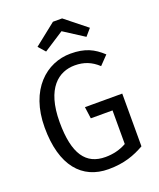

<svg xmlns="http://www.w3.org/2000/svg" viewBox="-165 -1010 930 1122"><g transform="rotate(-20 300.0 -449.5)"><path d="M359 -910H302L167 -803L205 -760L330 -841L456 -760L493 -803ZM314 11C411 11 477 -14 539 -49V-377H307L317 -304H452V-95C413 -73 369 -62 321 -62C201 -62 138 -145 138 -345C138 -557 234 -627 334 -627C391 -627 436 -609 478 -570L530 -624C476 -674 424 -700 334 -700C185 -700 45 -582 45 -345C45 -107 150 11 314 11Z"/></g></svg>

Font: FiraMono Nerd Font
Style: Regular
Weight: 400
Designer: Carrois Corporate & Edenspiekermann AG
Foundry: Carrois Corporate GbR & Edenspiekermann AG
Version: Version 003.206;Nerd Fonts 3.3.0